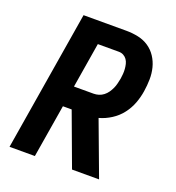

<svg xmlns="http://www.w3.org/2000/svg" viewBox="-133 -841 866 947"><g transform="rotate(20 300.0 -367.5)"><path d="M23 0 144 -735H369Q401 -735 431.5 -728.5Q462 -722 486.5 -705.5Q511 -689 527.5 -664Q544 -639 551.5 -609.5Q559 -580 558.5 -548.5Q558 -517 553 -485Q548 -452 536 -420Q524 -388 502.5 -360Q481 -332 450.5 -312.5Q420 -293 387 -284L493 0H351L248 -278H202L156 0ZM220 -388H323Q336 -388 349.5 -392Q363 -396 374.5 -405Q386 -414 394 -425.5Q402 -437 408 -450Q414 -463 417 -476Q420 -489 423 -503Q425 -516 426 -529Q427 -542 426 -555Q425 -568 422 -580.5Q419 -593 412 -603Q405 -613 394 -619Q383 -625 369 -625H259Z"/></g></svg>

Font: Iosevka SS04 XBd Ex
Style: Italic
Weight: 800
Width: 7
Italic angle: -9°
Monospace: yes
Designer: Belleve Invis
Foundry: Belleve Invis
Version: Version 19.0.0; ttfautohint (v1.8.4)